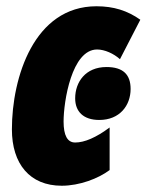

<svg xmlns="http://www.w3.org/2000/svg" viewBox="-20 -583 468 613"><path d="M177 10C234 10 294 -13 330 -40V-176C287 -144 250 -128 220 -128C195 -128 183 -151 183 -195C183 -259 209 -425 290 -425C314 -425 343 -412 363 -394L428 -520C387 -549 343 -563 288 -563C89 -563 18 -336 18 -170C18 -60 75 10 177 10ZM297 -200C362 -200 397 -246 397 -299C397 -345 373 -369 320 -369C253 -369 220 -321 220 -269C220 -227 246 -200 297 -200Z"/></svg>

Font: Noto Sans ExtraCondensed Black
Style: Italic
Weight: 900
Width: 2
Italic angle: -12°
Designer: Monotype Design Team
Foundry: Monotype Imaging Inc.
Version: Version 2.013